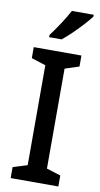

<svg xmlns="http://www.w3.org/2000/svg" viewBox="-102 -986 536 1031"><g transform="rotate(10 165.5 -470.5)"><path d="M295 0H35V-60L113 -84V-629L35 -654V-714H295V-654L218 -629V-84L295 -60ZM322 -931Q308 -912 282 -883.5Q256 -855 227 -827Q198 -799 175 -781H107V-793Q131 -825 158 -866Q185 -907 203 -941H322Z"/></g></svg>

Font: Noto Sans Gujarati UI SemiCondensed Medium
Style: Regular
Weight: 500
Width: 4
Designer: Jelle Bosma - Monotype Design Team, Universal Thirst
Foundry: Monotype Imaging Inc.
Version: Version 2.106; ttfautohint (v1.8.4.7-5d5b)